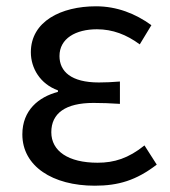

<svg xmlns="http://www.w3.org/2000/svg" viewBox="-20 -577 541 610"><path d="M281 13C356 13 413 -4 478 -54L439 -115C388 -74 343 -60 290 -60C197 -60 143 -97 143 -157C143 -217 188 -250 277 -250C304 -250 330 -249 361 -247V-318C335 -316 315 -315 294 -315C206 -315 169 -350 169 -399C169 -455 221 -484 288 -484C338 -484 382 -467 424 -436L461 -497C410 -534 351 -557 285 -557C174 -557 78 -509 78 -411C78 -360 108 -310 164 -290V-285C103 -269 51 -227 51 -150C51 -49 147 13 281 13Z"/></svg>

Font: Noto Sans Mono CJK SC Regular
Style: Regular
Weight: 400
Designer: Ryoko NISHIZUKA (kana & ideographs); Paul D. Hunt (Latin, Greek & Cyrillic); Wenlong ZHANG (bopomofo); Sandoll Communica
Foundry: Adobe Systems Incorporated
Version: Version 1.005;PS 1.005;hotconv 1.0.96;makeotf.lib2.5.65012